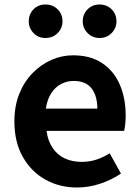

<svg xmlns="http://www.w3.org/2000/svg" viewBox="-20 -820 621 854"><path d="M323 14Q245 14 182 -21Q119 -56 81.5 -122Q44 -188 44 -280Q44 -348 65.5 -402Q87 -456 124.5 -494.5Q162 -533 208.5 -553.5Q255 -574 305 -574Q382 -574 434 -539.5Q486 -505 512.5 -444.5Q539 -384 539 -306Q539 -286 537 -267.5Q535 -249 532 -238H187Q193 -193 214 -162Q235 -131 268 -115.5Q301 -100 343 -100Q377 -100 407 -109.5Q437 -119 468 -138L518 -48Q477 -20 426 -3Q375 14 323 14ZM184 -337H413Q413 -393 387.5 -426.5Q362 -460 307 -460Q278 -460 252 -446.5Q226 -433 208 -405.5Q190 -378 184 -337ZM182 -651Q150 -651 129 -673Q108 -695 108 -725Q108 -757 129 -778.5Q150 -800 182 -800Q215 -800 236.5 -778.5Q258 -757 258 -725Q258 -695 236.5 -673Q215 -651 182 -651ZM423 -651Q391 -651 369.5 -673Q348 -695 348 -725Q348 -757 369.5 -778.5Q391 -800 423 -800Q455 -800 476.5 -778.5Q498 -757 498 -725Q498 -695 476.5 -673Q455 -651 423 -651Z"/></svg>

Font: Noto Sans SC
Style: Bold
Weight: 700
Designer: Ryoko NISHIZUKA  (kana, bopomofo & ideographs); Paul D. Hunt (Latin, Greek & Cyrillic); Sandoll Communications , Soo-you
Foundry: Adobe
Version: Version 2.004-H2;hotconv 1.0.118;makeotfexe 2.5.65603